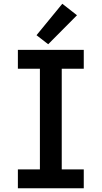

<svg xmlns="http://www.w3.org/2000/svg" viewBox="-20 -1000 540 1020"><path d="M75 0H425V-100H308V-635H425V-735H75V-635H192V-100H75ZM236 -765 389 -919 311 -980 174 -813Z"/></svg>

Font: Iosevka SS09
Style: Bold
Weight: 700
Monospace: yes
Designer: Belleve Invis
Foundry: Belleve Invis
Version: Version 5.2.1; ttfautohint (v1.8.3)